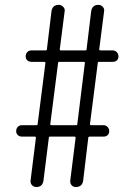

<svg xmlns="http://www.w3.org/2000/svg" viewBox="-20 -750 540 770"><path d="M212.9 -497.1 181.6 -252Q181.6 -248 186.5 -248H285.2Q290 -248 290 -252L320.3 -497.1Q320.3 -502 316.4 -502H217.8Q212.9 -502 212.9 -497.1ZM68.4 -202.1Q58.6 -202.1 51.8 -208Q44.9 -213.9 44.9 -224.1Q44.9 -234.4 51.3 -241.2Q57.6 -248 68.4 -248H126Q130.9 -248 130.9 -252L162.1 -497.1Q162.1 -502 157.2 -502H106.4Q96.7 -502 89.8 -507.8Q83 -513.7 83 -523.9Q83 -534.2 89.4 -541Q95.7 -547.9 106.4 -547.9H163.1Q168 -547.9 168 -551.8L186.5 -705.1Q190.4 -730.5 215.8 -730.5Q225.6 -730.5 233.4 -722.7Q241.2 -714.8 239.3 -705.1L219.7 -551.8Q219.7 -547.9 223.6 -547.9H322.3Q327.1 -547.9 327.1 -551.8L345.7 -705.1Q349.6 -730.5 375 -730.5Q384.8 -730.5 392.1 -722.7Q399.4 -714.8 397.5 -705.1L377.9 -551.8Q377.9 -547.9 382.8 -547.9H431.6Q441.4 -547.9 448.2 -541Q455.1 -534.2 455.1 -523.9Q455.1 -513.7 448.7 -507.8Q442.4 -502 431.6 -502H377Q372.1 -502 372.1 -497.1L340.8 -252Q340.8 -248 345.7 -248H394.5Q404.3 -248 411.1 -241.2Q418 -234.4 418 -224.1Q418 -213.9 411.6 -208Q405.3 -202.1 394.5 -202.1H339.8Q334 -202.1 334 -197.3L313.5 -25.4Q309.6 0 284.2 0Q273.4 0 267.1 -7.3Q260.7 -14.6 261.7 -25.4L283.2 -197.3Q283.2 -202.1 279.3 -202.1H180.7Q175.8 -202.1 175.8 -197.3L154.3 -25.4Q150.4 0 126 0Q115.2 0 108.4 -7.3Q101.6 -14.6 102.5 -25.4L124 -197.3Q124 -202.1 120.1 -202.1Z"/></svg>

Font: Rounded-L Mgen+ 1m light
Style: Regular
Weight: 200
Designer: [Source Han Sans]
Ryoko NISHIZUKA  (kana & ideographs); Paul D. Hunt (Latin, Greek & Cyrillic); Wenlong ZHANG  (bopomofo
Version: Version 1.059.20150602